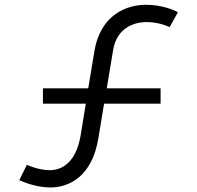

<svg xmlns="http://www.w3.org/2000/svg" viewBox="-20 -786 843 821"><path d="M607.3 -691.7C663.5 -691.7 705.2 -669.8 705.2 -669.8L740.6 -733.3C727.1 -742.7 670.8 -765.6 604.2 -765.6C526 -765.6 409.4 -727.1 383.3 -564.6L357.3 -408.3H163.5V-342.7H346.9L325 -208.3C305.2 -88.5 242.7 -58.3 192.7 -58.3C146.9 -58.3 102.1 -78.1 94.8 -81.2L62.5 -15.6C78.1 -8.3 135.4 15.6 195.8 15.6C271.9 15.6 374 -28.1 401 -196.9L425 -342.7H666.7V-408.3H436.5L463.5 -570.8C480.2 -675 564.6 -691.7 607.3 -691.7Z"/></svg>

Font: Manrope3
Style: Regular
Weight: 400
Width: 4
Designer: Mikhail Sharanda
Foundry: Mikhail Sharanda
Version: Version 3.000;PS 003.000;hotconv 1.0.88;makeotf.lib2.5.64775